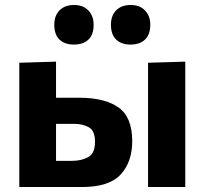

<svg xmlns="http://www.w3.org/2000/svg" viewBox="-20 -751 822 771"><path d="M57.5 0V-499L205 -503.5V-358.5H298.5Q401 -358.5 456 -319.5Q511 -280.5 511 -184Q511 -101 464.8 -50.5Q418.5 0 309.5 0ZM205 -105H267.5Q307 -105 334.2 -120Q361.5 -135 361.5 -181.5Q361.5 -226.5 336.5 -240Q311.5 -253.5 281 -253.5H205ZM574.5 0V-499L724 -503.5V0ZM504 -572Q467.5 -572 446.5 -592Q425.5 -612 425.5 -652Q425.5 -688 446.5 -709.5Q467.5 -731 505 -731Q541.5 -731 562.5 -708.8Q583.5 -686.5 583.5 -652Q583.5 -612 562.2 -592Q541 -572 504 -572ZM276.5 -572Q240 -572 219 -592Q198 -612 198 -652Q198 -688 219.2 -709.5Q240.5 -731 277.5 -731Q314 -731 335 -708.8Q356 -686.5 356 -652Q356 -612 335 -592Q314 -572 276.5 -572Z"/></svg>

Font: Commissioner
Style: Bold
Weight: 700
Designer: Kostas Bartsokas
Foundry: Kostas Bartsokas
Version: Version 1.000; ttfautohint (v1.8.3)